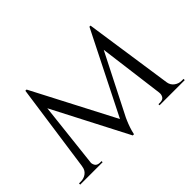

<svg xmlns="http://www.w3.org/2000/svg" viewBox="-122 -861 1121 1121"><g transform="rotate(-45 439.0 -300.0)"><path d="M698 -614 707 -549 473 -88Q473 -88 465.5 -71Q458 -54 450 -30.5Q442 -7 438 14H428L414 -49ZM112 -67V0H8V-10Q8 -10 15.5 -10Q23 -10 23 -10Q49 -10 68.5 -25Q88 -40 91 -67ZM142 -52Q141 -37 149 -23.5Q157 -10 179 -9H193V0H136V-52ZM169 -614H179L199 -555L137 0H82ZM179 -614 451 -91 428 14 160 -504ZM707 -614 797 0H721L656 -503L698 -614ZM767 -67H787Q791 -40 811 -25Q831 -10 856 -10Q856 -10 863.5 -10Q871 -10 871 -10V0H767ZM714 -52H721V0H663V-9H678Q701 -10 708.5 -24Q716 -38 714 -52Z"/></g></svg>

Font: Cinzel
Style: Regular
Weight: 400
Designer: Natanael Gama
Version: Version 2.000